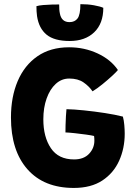

<svg xmlns="http://www.w3.org/2000/svg" viewBox="-20 -902 678 946"><path d="M343.5 24Q196.5 24 115.2 -68Q34 -160 34 -323Q34 -424.5 67.2 -502.5Q100.5 -580.5 164.5 -624.8Q228.5 -669 320.5 -669Q395.5 -669 460.8 -638.8Q526 -608.5 561 -557Q552 -546 531 -526.8Q510 -507.5 484.5 -486.8Q459 -466 436 -452Q418.5 -477.5 391.2 -496.2Q364 -515 321 -515Q283.5 -515 254.8 -488.8Q226 -462.5 209.8 -417Q193.5 -371.5 193.5 -314Q193.5 -227 230.8 -171.8Q268 -116.5 345 -116.5Q392.5 -116.5 418.8 -144.2Q445 -172 445 -209Q445 -222 443.5 -232Q432 -235 404.8 -238.8Q377.5 -242.5 348.5 -245.8Q319.5 -249 302.5 -249.5Q302.5 -263 303 -285Q303.5 -307 304.8 -328.8Q306 -350.5 307.5 -364Q342.5 -363.5 393.8 -358.2Q445 -353 496.8 -345Q548.5 -337 585.5 -327.5Q590.5 -309 592.5 -285.8Q594.5 -262.5 594.5 -243.5Q594.5 -171 567 -110Q539.5 -49 484 -12.5Q428.5 24 343.5 24ZM489 -863.5Q489 -786 444.2 -743Q399.5 -700 323 -700Q247.5 -700 209.5 -731.2Q171.5 -762.5 162.5 -822.5Q161 -834 160.2 -846.2Q159.5 -858.5 159.5 -871.5Q172.5 -875.5 193 -877.2Q213.5 -879 235 -879.5Q256.5 -880 271.5 -880Q271.5 -867 272.2 -855.8Q273 -844.5 275 -835.5Q283 -793 322.5 -793Q348.5 -793 362.2 -811.2Q376 -829.5 376 -881.5Q412.5 -881.5 443 -876Q473.5 -870.5 489 -863.5Z"/></svg>

Font: Grandstander
Style: Bold
Weight: 700
Designer: Tyler Finck
Foundry: Etcetera Type Co
Version: Version 1.200; ttfautohint (v1.8.3)